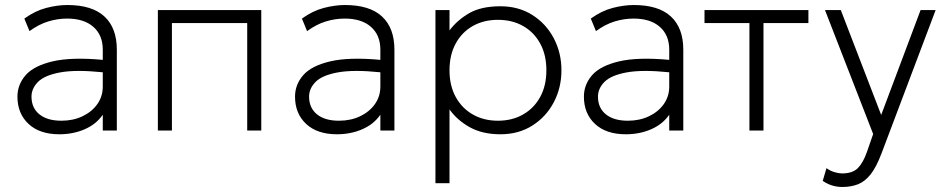

<svg xmlns="http://www.w3.org/2000/svg" viewBox="-20 -520 3764 765"><path d="M216.5 15Q138 15 93.8 -26.2Q49.5 -67.5 49.5 -135Q49.5 -183 82.2 -220.5Q115 -258 189.8 -275.5Q264.5 -293 389.5 -281.5V-322Q389.5 -380 352 -413Q314.5 -446 247.5 -446Q209.5 -446 172 -434.5Q134.5 -423 97.5 -396L77 -446Q120 -477 164.5 -488.5Q209 -500 248.5 -500Q347 -500 396.2 -454.2Q445.5 -408.5 445.5 -322V0H389.5V-63Q363.5 -25 317.5 -5Q271.5 15 216.5 15ZM105.5 -135Q105.5 -90 137 -64.5Q168.5 -39 224.5 -39Q271.5 -39 308.8 -56.8Q346 -74.5 367.8 -105.2Q389.5 -136 389.5 -175V-232Q282 -243 219.8 -231.5Q157.5 -220 131.5 -193.8Q105.5 -167.5 105.5 -135Z M609 0V-480H1021V0H965V-428H665V0Z M1322.5 15Q1244 15 1199.8 -26.2Q1155.5 -67.5 1155.5 -135Q1155.5 -183 1188.2 -220.5Q1221 -258 1295.8 -275.5Q1370.5 -293 1495.5 -281.5V-322Q1495.5 -380 1458 -413Q1420.5 -446 1353.5 -446Q1315.5 -446 1278 -434.5Q1240.5 -423 1203.5 -396L1183 -446Q1226 -477 1270.5 -488.5Q1315 -500 1354.5 -500Q1453 -500 1502.2 -454.2Q1551.5 -408.5 1551.5 -322V0H1495.5V-63Q1469.5 -25 1423.5 -5Q1377.5 15 1322.5 15ZM1211.5 -135Q1211.5 -90 1243 -64.5Q1274.5 -39 1330.5 -39Q1377.5 -39 1414.8 -56.8Q1452 -74.5 1473.8 -105.2Q1495.5 -136 1495.5 -175V-232Q1388 -243 1325.8 -231.5Q1263.5 -220 1237.5 -193.8Q1211.5 -167.5 1211.5 -135Z M1715 210V-480H1771V-399Q1802.5 -440.5 1850 -467.8Q1897.5 -495 1974 -495Q2046.5 -495 2101.2 -460.2Q2156 -425.5 2186.5 -367.5Q2217 -309.5 2217 -240Q2217 -170.5 2186.5 -112.5Q2156 -54.5 2101.2 -19.8Q2046.5 15 1974 15Q1903 15 1852.8 -12.5Q1802.5 -40 1771 -84V210ZM1964 -39Q2020.5 -39 2064 -63.8Q2107.5 -88.5 2132.2 -133.5Q2157 -178.5 2157 -240Q2157 -301.5 2132.2 -346.8Q2107.5 -392 2064 -416.5Q2020.5 -441 1964 -441Q1907.5 -441 1864 -416.5Q1820.5 -392 1795.8 -346.8Q1771 -301.5 1771 -240Q1771 -178.5 1795.8 -133.5Q1820.5 -88.5 1864 -63.8Q1907.5 -39 1964 -39Z M2473.5 15Q2395 15 2350.8 -26.2Q2306.5 -67.5 2306.5 -135Q2306.5 -183 2339.2 -220.5Q2372 -258 2446.8 -275.5Q2521.5 -293 2646.5 -281.5V-322Q2646.5 -380 2609 -413Q2571.5 -446 2504.5 -446Q2466.5 -446 2429 -434.5Q2391.5 -423 2354.5 -396L2334 -446Q2377 -477 2421.5 -488.5Q2466 -500 2505.5 -500Q2604 -500 2653.2 -454.2Q2702.5 -408.5 2702.5 -322V0H2646.5V-63Q2620.5 -25 2574.5 -5Q2528.5 15 2473.5 15ZM2362.5 -135Q2362.5 -90 2394 -64.5Q2425.5 -39 2481.5 -39Q2528.5 -39 2565.8 -56.8Q2603 -74.5 2624.8 -105.2Q2646.5 -136 2646.5 -175V-232Q2539 -243 2476.8 -231.5Q2414.5 -220 2388.5 -193.8Q2362.5 -167.5 2362.5 -135Z M2966 0V-428H2787V-480H3201V-428H3022V0Z M3336 225Q3317.5 225 3298.8 220Q3280 215 3258 201L3273 150Q3288 161 3305.2 166Q3322.5 171 3335 171Q3377 171 3398 149.8Q3419 128.5 3434 86L3459 14L3267 -480H3330L3491 -62L3648 -480H3708L3492 92Q3471.5 146 3448.8 174.8Q3426 203.5 3398.5 214.2Q3371 225 3336 225Z"/></svg>

Font: Geologica Thin
Style: Regular
Weight: 100
Designer: Sindre Bremnes, Frode Helland
Foundry: Monokrom Skriftforlag AS
Version: Version 1.010; ttfautohint (v1.8.4.7-5d5b);gftools[0.9.28]